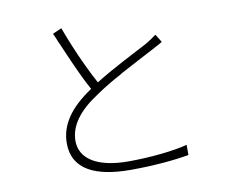

<svg xmlns="http://www.w3.org/2000/svg" viewBox="-83 -868 1167 988"><g transform="rotate(-10 500.0 -374.0)"><path d="M828 -8V-61C757 -42 632 -29 519 -29C350 -29 268 -90 268 -180C268 -259 322 -331 421 -395C461 -423 508 -451 555 -476L564 -482C630 -518 693 -550 734 -572C757 -585 777 -594 794 -605L768 -647C750 -633 734 -623 711 -609C652 -577 535 -520 434 -457C403 -514 367 -589 334 -669L330 -679C318 -707 308 -735 297 -764L250 -743C256 -730 262 -717 267 -704L271 -694L276 -684C277 -681 278 -678 280 -674L284 -665C288 -656 291 -648 295 -640L299 -630C332 -555 364 -483 394 -430C279 -353 222 -272 222 -175C222 -37 342 16 522 16C645 16 758 5 828 -8Z"/></g></svg>

Font: Glow Sans SC Normal Light
Style: Regular
Weight: 300
Designer: Ryoko NISHIZUKA (kana, bopomofo & ideographs); Paul D. Hunt (Latin, Greek & Cyrillic); Sandoll Communications, Soo-young
Version: Version 0.93